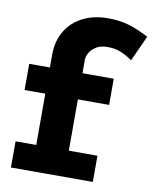

<svg xmlns="http://www.w3.org/2000/svg" viewBox="-83 -796 691 859"><g transform="rotate(10 262.5 -366.5)"><path d="M120 -66V-529Q120 -590 147 -636Q174 -682 223.5 -707.5Q273 -733 339 -733Q393 -733 435 -720Q477 -707 525 -682L472 -566Q439 -588 414.5 -597Q390 -606 359 -606Q328 -606 308 -594Q288 -582 278 -565Q268 -548 268 -532V-66ZM26 0V-119H398V0ZM26 -352V-471H410V-352Z"/></g></svg>

Font: BioRhyme ExtraBold ExtraBold
Style: Regular
Weight: 800
Version: Version 1.600;gftools[0.9.33]